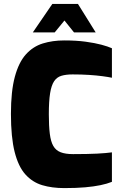

<svg xmlns="http://www.w3.org/2000/svg" viewBox="-20 -957 629 983"><path d="M309 6Q246 6 196 -9Q146 -24 110 -64Q74 -104 55 -179Q36 -254 36 -374Q36 -490 56 -564Q76 -638 112.5 -678.5Q149 -719 199 -734.5Q249 -750 309 -750Q371 -750 418.5 -743.5Q466 -737 499.5 -728Q533 -719 553 -710V-559Q534 -563 504 -567Q474 -571 435.5 -573.5Q397 -576 352 -576Q318 -576 294.5 -569Q271 -562 257 -541Q243 -520 236.5 -479.5Q230 -439 230 -372Q230 -312 235 -272Q240 -232 253 -209.5Q266 -187 290.5 -177.5Q315 -168 354 -168Q430 -168 477.5 -170.5Q525 -173 553 -177V-26Q528 -16 494.5 -9Q461 -2 416 2Q371 6 309 6ZM148 -791 248 -937H379L470 -791H359L310 -852L260 -791Z"/></svg>

Font: Exo Thin Black
Style: Regular
Weight: 900
Version: Version 2.000